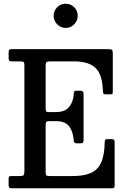

<svg xmlns="http://www.w3.org/2000/svg" viewBox="-20 -1015 683 1035"><path d="M87 -684H45Q32 -684 29.2 -688.5Q26.5 -693 26.5 -705V-730.5Q26.5 -743 29.8 -746.5Q33 -750 45 -750H562Q579 -750 583.5 -746.5Q588 -743 588 -726V-526.5Q588 -514 587.2 -510.2Q586.5 -506.5 573.5 -506.5H550.5Q539.5 -506.5 537.2 -511.2Q535 -516 534.5 -525.5Q532 -615 494 -649.5Q456 -684 382 -684H249Q235.5 -684 230.8 -680Q226 -676 226 -661.5V-434Q226 -422 228 -416.5Q230 -411 238.5 -411H283Q330 -411 352.8 -438.5Q375.5 -466 377.5 -508.5Q378 -519 381 -522.5Q384 -526 391.5 -526H413.5Q430.5 -526 430.5 -509.5V-262.5Q430.5 -250.5 427.8 -246.5Q425 -242.5 413.5 -242.5H392Q386 -242.5 381.8 -245.8Q377.5 -249 377 -260.5Q374.5 -303 353.8 -332.5Q333 -362 282.5 -362H243.5Q233 -362 229.5 -357.5Q226 -353 226 -339V-88Q226 -73.5 229.8 -69.8Q233.5 -66 248.5 -66H372Q431.5 -66 469 -82.2Q506.5 -98.5 524.8 -137.8Q543 -177 544.5 -247Q544.5 -258 547 -261.5Q549.5 -265 558.5 -265H579Q589.5 -265 593.8 -262.2Q598 -259.5 598 -248.5V-17.5Q598 -6 595.2 -3Q592.5 0 581.5 0H47Q35.5 0 31 -2.8Q26.5 -5.5 26.5 -18V-52Q26.5 -62.5 30.2 -64.2Q34 -66 44.5 -66H85Q103 -66 107.2 -70.5Q111.5 -75 111.5 -93V-663Q111.5 -678 107 -681Q102.5 -684 87 -684ZM334 -864.5Q307.5 -864.5 288.2 -884Q269 -903.5 269 -930Q269 -957 288.2 -976Q307.5 -995 334 -995Q361 -995 380 -976Q399 -957 399 -930Q399 -903.5 380 -884Q361 -864.5 334 -864.5Z"/></svg>

Font: Besley* Narrow Medium
Style: Regular
Weight: 500
Width: 4
Designer: Owen Earl
Foundry: indestructible type*
Version: Version 3.000; ttfautohint (v1.8.3)